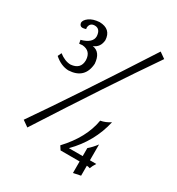

<svg xmlns="http://www.w3.org/2000/svg" viewBox="-220 -912 1142 1236"><g transform="rotate(30 351.0 -293.5)"><path d="M154.3 -371.1Q99.1 -373 48.8 -417.5L61.5 -445.3Q106.4 -410.6 148.4 -410.6Q219.7 -417 220.2 -483.9Q217.8 -552.2 152.3 -557.1Q144.5 -557.1 129.4 -554.7L124 -580.6Q203.6 -602.1 203.6 -652.8Q200.2 -706.5 158.2 -706.5Q123 -706.1 119.6 -669.9Q119.6 -666 121.1 -658.7Q105 -653.8 95.7 -653.8Q76.2 -653.8 71.8 -677.2Q71.8 -697.8 98.9 -717.8Q126 -737.8 174.3 -741.2Q260.3 -739.3 264.2 -658.2Q259.8 -603.5 212.9 -585.4Q274.9 -576.2 280.8 -492.7Q272.9 -376.5 154.3 -371.1ZM109.9 79.1 64.9 47.4Q279.3 -261.2 608.9 -773.4L652.8 -742.7Q429.7 -419.4 109.9 79.1ZM510.7 186V100.1H369.1L351.1 72.3Q471.2 -55.7 494.1 -193.4Q530.3 -199.7 565.4 -222.7Q528.3 -60.1 408.2 60.5H510.7V1Q538.1 -22 564.5 -57.1V60.5H611.8Q595.2 85.9 588.9 105.5Q576.2 100.6 564.9 100.6V174.8Z"/></g></svg>

Font: Kelvinch
Style: Regular
Weight: 400
Designer: Paul James MIller
Foundry: High-Logic / Made with FontCreator
Version: Version 3.30 September 23, 2016